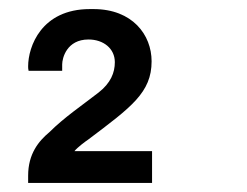

<svg xmlns="http://www.w3.org/2000/svg" viewBox="-20 -822 545 423"><path d="M42 -435V-419H315V-489H144C150 -497 169 -511 175 -515C269 -586 314 -618 314 -687C314 -745 272 -802 186 -802H178C71 -802 42 -719 42 -676C42 -673 42 -670 43 -666H117V-680C117 -694 127 -735 175 -735C208 -735 233 -715 233 -685C233 -662 224 -639 197 -618C161 -590 121 -563 89 -531C65 -511 42 -483 42 -435Z"/></svg>

Font: Chivo
Style: Bold
Weight: 700
Designer: Hector Gatti
Foundry: Omnibus-Type
Version: Version 1.003;PS 001.003;hotconv 1.0.70;makeotf.lib2.5.58329